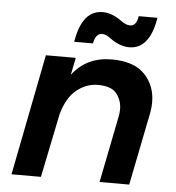

<svg xmlns="http://www.w3.org/2000/svg" viewBox="-53 -795 774 845"><g transform="rotate(5 334.0 -373.0)"><path d="M496 -602Q456 -602 413 -632Q391 -650 373 -650Q344 -650 336 -605H253Q276 -746 367 -746Q407 -746 449 -716Q473 -698 491 -698Q520 -698 526 -742H609Q586 -602 496 -602ZM549 0H418L477 -296Q480 -312 480 -327Q480 -365 457 -395Q434 -425 374 -425Q323.5 -425 280.8 -391Q238 -357 217 -283L159 0H29L134 -535H266L251 -459Q314 -542 425 -542Q523 -542 570.5 -492.5Q618 -443 618 -370Q618 -344 612 -315Z"/></g></svg>

Font: Argentum Sans Medium
Style: Italic
Weight: 500
Italic angle: -11°
Designer: Julieta Ulanovsky (font), Cristiano Sobral (main changes and remaster)
Foundry: Julieta Ulanovsky (font), Cristiano Sobral (main changes and remaster)
Version: Version 2.007;June 15, 2022;FontCreator 14.0.0.2814 64-bit; 